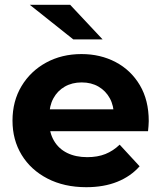

<svg xmlns="http://www.w3.org/2000/svg" viewBox="-20 -771 671 799"><path d="M339 8Q247 8 177.5 -28Q108 -64 70 -126.5Q32 -189 32 -269Q32 -350 69.5 -412.5Q107 -475 172 -510.5Q237 -546 319 -546Q398 -546 461.5 -512.5Q525 -479 562 -416.5Q599 -354 599 -267Q599 -258 598 -246.5Q597 -235 596 -225H159V-316H514L454 -289Q454 -331 437 -362Q420 -393 390 -410.5Q360 -428 320 -428Q280 -428 249.5 -410.5Q219 -393 202 -361.5Q185 -330 185 -287V-263Q185 -219 204.5 -185.5Q224 -152 259.5 -134.5Q295 -117 343 -117Q386 -117 418.5 -130Q451 -143 478 -169L561 -79Q524 -37 468 -14.5Q412 8 339 8ZM285 -607 104 -751H272L407 -607Z"/></svg>

Font: MOST Montserrat
Style: Bold
Weight: 700
Designer: Julieta Ulanovsky
Foundry: Julieta Ulanovsky
Version: Version 8.000;March 11, 2024;FontCreator 15.0.0.2926 64-bit